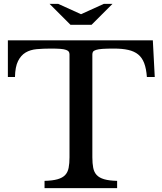

<svg xmlns="http://www.w3.org/2000/svg" viewBox="-20 -980 843 1000"><path d="M786 -579H745Q742 -622 731 -651Q720 -680 699.5 -696.5Q679 -713 648 -720Q617 -727 574 -727Q537 -727 514.5 -725.5Q492 -724 480 -720Q468 -716 464.5 -710.5Q461 -705 461 -696V-161Q461 -129 465.5 -106Q470 -83 483.5 -68.5Q497 -54 522.5 -46.5Q548 -39 590 -38V0H212V-38Q254 -39 280 -46.5Q306 -54 319.5 -68.5Q333 -83 337.5 -106Q342 -129 342 -161V-696Q342 -705 338.5 -710.5Q335 -716 324.5 -720Q314 -724 295 -725.5Q276 -727 244 -727Q205 -727 171.5 -724Q138 -721 113.5 -706.5Q89 -692 74 -662Q59 -632 58 -579H21V-770H776ZM347 -851 238 -960H283L402 -906L521 -960H566L457 -851Z"/></svg>

Font: Libre Baskerville
Style: Regular
Weight: 400
Designer: Pablo Impallari, Rodrigo Fuenzalida
Foundry: Pablo Impallari, Rodrigo Fuenzalida
Version: Version 1.000; ttfautohint (v0.93) -l 8 -r 50 -G 200 -x 14 -